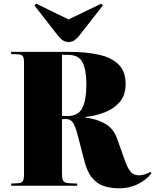

<svg xmlns="http://www.w3.org/2000/svg" viewBox="-20 -1013 846 1047"><path d="M631 14Q586 14 548 2Q510 -10 482 -43.5Q454 -77 438 -143L404 -275Q390 -328 376.5 -346Q363 -364 341 -364Q333 -364 327 -363.5Q321 -363 318 -363V-66Q318 -41 323.5 -28.5Q329 -16 356 -14L401 -12V0H41V-12L80 -14Q99 -15 105 -26Q111 -37 111 -69V-672Q111 -697 104.5 -706.5Q98 -716 76 -717L41 -718V-730H360Q449 -730 518 -715Q587 -700 626 -662Q665 -624 665 -556Q665 -494 632.5 -456.5Q600 -419 550 -400Q500 -381 445 -375V-372Q510 -364 554 -338Q598 -312 617 -261L665 -127Q680 -88 696 -72.5Q712 -57 739 -57Q753 -57 770.5 -62.5Q788 -68 800 -76L806 -68Q775 -29 729 -7.5Q683 14 631 14ZM347 -380Q407 -380 429 -424Q451 -468 451 -554Q451 -632 430 -673Q409 -714 350 -714H318V-381Q327 -381 334.5 -380.5Q342 -380 347 -380ZM354 -784Q337 -784 324 -792Q311 -800 295 -820L168 -983L177 -993L354 -907L532 -993L541 -983L410 -816Q398 -802 385.5 -793Q373 -784 354 -784Z"/></svg>

Font: Literata 72pt ExtraBold
Style: Regular
Weight: 800
Designer: Latin by Veronika Burian and Jose Scaglione. Greek by Irene Vlachou. Cyrillic by Vera Evstafieva.
Foundry: TypeTogether
Version: Version 3.002